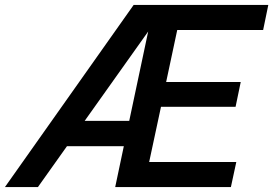

<svg xmlns="http://www.w3.org/2000/svg" viewBox="-49 -760 1110 780"><path d="M-29 0 494 -740H1041L1020 -638H671L626 -427H929L908 -326H605L557 -102H911L889 0H419L454 -166H223L105 0ZM295 -269H476L553 -632Z"/></svg>

Font: Be Vietnam Pro Medium
Style: Italic
Weight: 500
Italic angle: -12°
Designer: Lam Bao, Tony Le, Vietanh Nguyen
Foundry: Yellow Type Foundry
Version: Version 1.002; ttfautohint (v1.8.3)